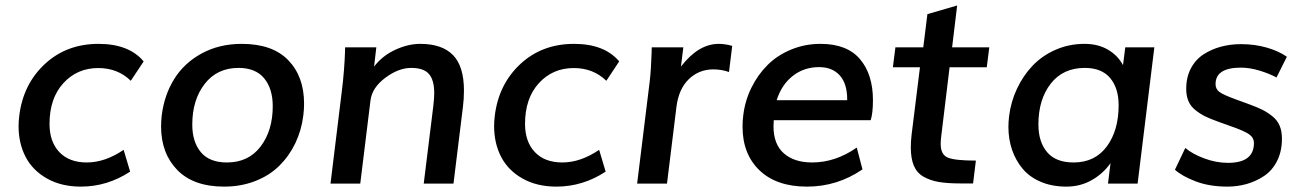

<svg xmlns="http://www.w3.org/2000/svg" viewBox="-20 -675 4790 706"><path d="M162.1 -219.2Q162.1 -153.8 198.2 -115.7Q234.4 -77.6 299.3 -77.6Q366.2 -77.6 434.6 -124L458.5 -43.9Q374.5 11.2 277.3 11.2Q205.6 11.2 152.8 -18.6Q100.1 -48.3 74.2 -98.1Q48.3 -147.9 48.3 -211.4Q48.3 -228 50.8 -249Q64.9 -365.2 144.8 -439.5Q224.6 -513.7 342.3 -513.7Q454.1 -513.7 508.3 -449.2L460.9 -377.9Q413.1 -424.8 341.3 -424.8Q263.7 -424.8 212.9 -369.1Q162.1 -313.5 162.1 -219.2Z M982.9 -284.7Q982.9 -348.6 951.4 -387Q919.9 -425.3 856.9 -425.3Q778.3 -425.3 732.7 -366.5Q687 -307.6 687 -216.8Q687 -153.3 718.5 -115.5Q750 -77.6 814.5 -77.6Q893.6 -77.6 938.2 -136.2Q982.9 -194.8 982.9 -284.7ZM804.2 11.2Q691.4 11.2 631.8 -50Q572.3 -111.3 572.3 -210Q572.3 -227.5 574.7 -250.5Q584 -325.7 620.6 -384.5Q657.2 -443.4 721.7 -478.5Q786.1 -513.7 869.1 -513.7Q981.9 -513.7 1040 -453.6Q1098.1 -393.6 1098.1 -293.9Q1098.1 -272.5 1095.2 -249.5Q1088.4 -195.3 1065.9 -148.4Q1043.5 -101.6 1007.3 -65.7Q971.2 -29.8 918.7 -9.3Q866.2 11.2 804.2 11.2Z M1195.3 0 1235.8 -330.6Q1241.7 -376 1244.9 -418.5Q1248 -460.9 1248.5 -481L1249 -501H1363.8L1355.5 -430.2Q1386.2 -470.2 1433.3 -491.9Q1480.5 -513.7 1525.4 -513.7Q1605.5 -513.7 1645.8 -472.4Q1686 -431.2 1686 -342.3Q1686 -310.5 1682.1 -280.8L1647.5 0H1538.1L1573.2 -284.2Q1576.7 -314.9 1576.7 -332.5Q1576.7 -380.9 1557.1 -403.1Q1537.6 -425.3 1492.2 -425.3Q1445.3 -425.3 1396.7 -388.9Q1348.1 -352.5 1342.3 -305.7L1304.7 0Z M1910.6 -219.2Q1910.6 -153.8 1946.8 -115.7Q1982.9 -77.6 2047.9 -77.6Q2114.7 -77.6 2183.1 -124L2207 -43.9Q2123 11.2 2025.9 11.2Q1954.1 11.2 1901.4 -18.6Q1848.6 -48.3 1822.8 -98.1Q1796.9 -147.9 1796.9 -211.4Q1796.9 -228 1799.3 -249Q1813.5 -365.2 1893.3 -439.5Q1973.1 -513.7 2090.8 -513.7Q2202.6 -513.7 2256.8 -449.2L2209.5 -377.9Q2161.6 -424.8 2089.8 -424.8Q2012.2 -424.8 1961.4 -369.1Q1910.6 -313.5 1910.6 -219.2Z M2322.8 0 2369.1 -376Q2371.6 -396.5 2373.5 -427.7Q2375.5 -459 2376 -480L2376.5 -501H2492.7L2483.9 -430.2Q2548.3 -513.7 2622.6 -513.7Q2646.5 -513.7 2672.4 -506.3L2660.6 -410.2Q2632.8 -419.9 2603 -419.9Q2550.3 -419.9 2512.9 -384Q2475.6 -348.1 2467.3 -281.7L2432.6 0Z M3181.6 -232.9H2825.2Q2824.2 -217.3 2824.2 -210.9Q2824.2 -144.5 2862.3 -111.1Q2900.4 -77.6 2966.3 -77.6Q3051.8 -77.6 3130.4 -132.3L3151.4 -52.2Q3059.1 11.2 2947.3 11.2Q2835.4 11.2 2772.9 -48.6Q2710.4 -108.4 2710.4 -209Q2710.4 -232.4 2712.9 -250Q2719.2 -304.2 2742.9 -352.3Q2766.6 -400.4 2802.7 -436.3Q2838.9 -472.2 2889.4 -492.9Q2939.9 -513.7 2997.1 -513.7Q3094.7 -513.7 3142.3 -457.5Q3189.9 -401.4 3189.9 -306.6Q3189.9 -259.3 3181.6 -232.9ZM2835.9 -306.6H3095.2V-309.6Q3095.2 -367.2 3067.9 -397.7Q3040.5 -428.2 2991.7 -428.2Q2936.5 -428.2 2895.3 -396Q2854 -363.8 2835.9 -306.6Z M3558.1 -0.5H3511.2Q3463.4 -0.5 3432.1 -5.9Q3400.9 -11.2 3376.2 -25.1Q3351.6 -39.1 3340.3 -65.7Q3329.1 -92.3 3329.1 -132.8Q3329.1 -154.3 3332 -179.7L3362.8 -427.7H3263.2L3272.5 -501H3375L3390.1 -623L3499.5 -654.8L3481 -501H3617.7L3608.4 -427.7H3471.7L3440.9 -173.3Q3439 -159.7 3439 -145.5Q3439 -106.4 3465.1 -95.5Q3491.2 -84.5 3568.4 -84.5Z M3901.4 11.2Q3848.1 11.2 3806.6 -6.6Q3765.1 -24.4 3739.7 -55.2Q3714.4 -85.9 3701.2 -124.8Q3688 -163.6 3688 -208.5Q3688 -226.1 3690.4 -247.1Q3696.8 -299.8 3719 -347.7Q3741.2 -395.5 3776.1 -432.6Q3811 -469.7 3860.8 -491.7Q3910.6 -513.7 3967.8 -513.7Q4017.6 -513.7 4054 -492.4Q4090.3 -471.2 4109.4 -435.5L4117.7 -501H4224.6L4163.1 0H4054.2L4063.5 -75.2Q4036.1 -36.1 3994.1 -12.5Q3952.1 11.2 3901.4 11.2ZM4093.3 -288.1Q4093.3 -351.1 4062 -388.2Q4030.8 -425.3 3968.8 -425.3Q3888.7 -425.3 3843.5 -367.2Q3798.3 -309.1 3798.3 -217.3Q3798.3 -153.3 3830.3 -115.5Q3862.3 -77.6 3927.7 -77.6Q4006.3 -77.6 4049.8 -136.5Q4093.3 -195.3 4093.3 -288.1Z M4590.8 -148.9Q4590.8 -168.5 4573.5 -180.9Q4556.2 -193.4 4504.4 -211.4L4459.5 -227.5Q4430.7 -237.8 4412.1 -246.8Q4393.6 -255.9 4376 -269.8Q4358.4 -283.7 4350.1 -303Q4341.8 -322.3 4341.8 -348.1Q4341.8 -391.1 4359.1 -423.8Q4376.5 -456.5 4405.8 -475.3Q4435.1 -494.1 4469.7 -503.4Q4504.4 -512.7 4543 -512.7Q4593.8 -512.7 4637.9 -500Q4682.1 -487.3 4711.9 -466.3L4673.8 -390.1Q4648.9 -403.8 4612.5 -415Q4576.2 -426.3 4543 -426.3Q4449.7 -426.3 4449.7 -365.7Q4449.7 -347.2 4464.6 -336.4Q4479.5 -325.7 4525.4 -309.1Q4529.3 -307.6 4572.3 -292Q4603 -280.8 4622.1 -271.2Q4641.1 -261.7 4659.2 -247.1Q4677.2 -232.4 4685.5 -212.4Q4693.8 -192.4 4693.8 -165Q4693.8 -118.2 4675.8 -82.8Q4657.7 -47.4 4627.7 -27.6Q4597.7 -7.8 4563.7 1.7Q4529.8 11.2 4493.7 11.2Q4427.7 11.2 4377.4 -7.8Q4327.1 -26.9 4300.3 -50.8L4338.4 -130.9Q4365.2 -108.4 4408.7 -92.3Q4452.1 -76.2 4495.6 -76.2Q4590.8 -76.2 4590.8 -148.9Z"/></svg>

Font: Muli
Style: Semi-BoldItalic
Weight: 600
Italic angle: -7°
Designer: Vernon Adams
Foundry: newtypography
Version: Version 2.0; ttfautohint (v1.00rc1.2-2d82) -l 8 -r 50 -G 200